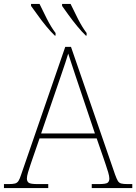

<svg xmlns="http://www.w3.org/2000/svg" viewBox="-24 -951 689 971"><path d="M-4 0V-20H18Q41 -20 52 -23Q63 -26 69.5 -36Q76 -46 83 -68L306 -714H335L558 -68Q566 -46 572 -36Q578 -26 589 -23Q600 -20 623 -20H645V0H440V-20H474Q512 -20 520.5 -27Q529 -34 529 -48Q529 -60 523 -80Q517 -100 510.5 -119Q504 -138 501 -147L465 -251H176L140 -147Q137 -138 130.5 -119Q124 -100 118 -80Q112 -60 112 -48Q112 -34 121 -27Q130 -20 167 -20H220V0ZM184 -276H456L379 -505Q370 -532 359 -564.5Q348 -597 338 -628Q328 -659 321 -680Q317 -665 306.5 -634Q296 -603 285 -570.5Q274 -538 266 -515ZM410 -771Q390 -790 366.5 -818.5Q343 -847 322.5 -875.5Q302 -904 290 -921V-931H333Q349 -897 370.5 -855Q392 -813 414 -784V-771ZM253 -771Q233 -790 209.5 -818.5Q186 -847 166 -875.5Q146 -904 133 -921V-931H176Q192 -897 213.5 -855Q235 -813 257 -784V-771Z"/></svg>

Font: Noto Serif Thin
Style: Regular
Weight: 100
Designer: Monotype Design Team
Foundry: Monotype Imaging Inc.
Version: Version 2.015